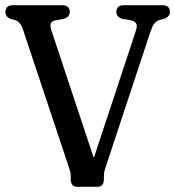

<svg xmlns="http://www.w3.org/2000/svg" viewBox="-20 -720 675 740"><path d="M428.5 -674Q428.5 -700 458 -700H604.5Q635 -700 635 -674Q635 -656 612.5 -647.5L593 -642.5Q582 -638.5 574.8 -629.2Q567.5 -620 560 -598.5L392 -90.5Q387 -75.5 383.8 -65Q380.5 -54.5 380.5 -44V-30.5Q380.5 0 356 0H277Q252.5 0 252.5 -31V-45Q252.5 -53.5 249.5 -62.8Q246.5 -72 243 -82.5L68.5 -606.5Q58.5 -635 40 -642L21.5 -647Q1 -654.5 1 -674Q1 -700 31 -700H218.5Q249 -700 249 -674Q249 -655 226 -647.5L191 -641Q178.5 -637.5 175.5 -629Q172.5 -620.5 178.5 -601.5L341.5 -111L503 -599.5Q509.5 -618.5 505.8 -627.8Q502 -637 486 -641.5L450.5 -647.5Q428.5 -655 428.5 -674Z"/></svg>

Font: Fraunces 144pt S100
Style: Regular
Weight: 400
Version: Version 1.000; ttfautohint (v1.8.3)